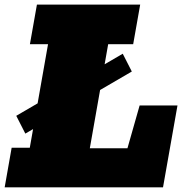

<svg xmlns="http://www.w3.org/2000/svg" viewBox="-35 -797 780 817"><path d="M-15.1 0 14.6 -168.5H91.8L169.4 -608.9H92.3L122.1 -777.3H561.5L531.7 -608.9H425.3L347.2 -166H507.3L559.1 -348.1H720.2L658.7 0ZM72.8 -228.5 34.2 -304.2 487.3 -568.4 525.9 -492.7Z"/></svg>

Font: Bevan
Style: Italic
Weight: 400
Italic angle: -10°
Designer: Vernon Adams
Foundry: Vernon Adams
Version: Version 2.100; ttfautohint (v1.8.3)